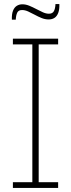

<svg xmlns="http://www.w3.org/2000/svg" viewBox="-20 -918 347 938"><path d="M138 -20V-709H169V-20ZM43 0V-28H264V0ZM43 -701V-729H264V-701ZM218 -823Q200 -823 183 -830Q166 -837 149.5 -846Q133 -855 117.5 -862Q102 -869 88 -869Q70 -869 64 -856Q58 -843 57 -822H38Q37 -849 43.5 -865.5Q50 -882 62 -889.5Q74 -897 89 -897Q106 -897 123 -890Q140 -883 157 -874Q174 -865 189.5 -858Q205 -851 219 -851Q236 -851 243 -863Q250 -875 251 -898H270Q271 -872 264.5 -855Q258 -838 246 -830.5Q234 -823 218 -823Z"/></svg>

Font: Hubot Sans Condensed ExtraLight
Style: Regular
Weight: 200
Width: 3
Designer: Deni Anggara
Foundry: GitHub, Inc., Subsidiary of Microsoft Corporation
Version: Version 2.000